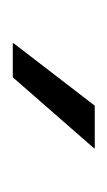

<svg xmlns="http://www.w3.org/2000/svg" viewBox="48 -770 172 308"><g transform="rotate(90 134.0 -616.0)"><path d="M149.5 -682H218V-681L104 -550.5H49.5V-552Z"/></g></svg>

Font: Anek Tamil Light
Style: Regular
Weight: 300
Designer: Aadarsh Rajan (Tamil), Yesha Goshar (Latin)
Foundry: Ek Type
Version: Version 1.003